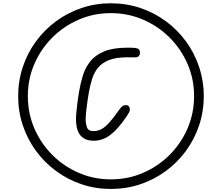

<svg xmlns="http://www.w3.org/2000/svg" viewBox="-20 -1068 1316 1200"><path d="M673 113Q577 113 490.2 83.8Q403.5 54.5 331 1.2Q258.5 -52 205.2 -124.5Q152 -197 122.8 -283.8Q93.5 -370.5 93.5 -466.5Q93.5 -563 122.8 -650.2Q152 -737.5 205.2 -810Q258.5 -882.5 331 -935.8Q403.5 -989 490.2 -1018.2Q577 -1047.5 673 -1047.5Q769.5 -1047.5 856.5 -1018.2Q943.5 -989 1016 -935.8Q1088.5 -882.5 1141.8 -810Q1195 -737.5 1224.2 -650.2Q1253.5 -563 1253.5 -466.5Q1253.5 -370.5 1224.2 -283.8Q1195 -197 1141.8 -124.5Q1088.5 -52 1016 1.2Q943.5 54.5 856.5 83.8Q769.5 113 673 113ZM154 -468Q154 -360.5 194.5 -266.2Q235 -172 306.5 -100.2Q378 -28.5 472 12.2Q566 53 673 53Q780.5 53 874.5 12.2Q968.5 -28.5 1040.2 -100.2Q1112 -172 1152.5 -266.2Q1193 -360.5 1193 -468Q1193 -574.5 1152.2 -668.2Q1111.5 -762 1039.8 -833.5Q968 -905 873.8 -945.5Q779.5 -986 673 -986Q566.5 -986 472.8 -945.5Q379 -905 307.2 -833.5Q235.5 -762 194.8 -668.2Q154 -574.5 154 -468ZM455 -321Q455 -342 457.5 -369.2Q460 -396.5 463.5 -422.8Q467 -449 470 -468.8Q473 -488.5 474 -495Q483 -547 498 -596Q513 -645 544 -684.2Q575 -723.5 631 -746.8Q687 -770 777.5 -770Q813 -770 825.2 -768.2Q837.5 -766.5 844.5 -762.5Q852 -757 854 -746.8Q856 -736.5 852.8 -726.8Q849.5 -717 841.5 -712.5Q834.5 -709 824.2 -709.5Q814 -710 777.5 -710Q704 -710 659.5 -691.8Q615 -673.5 591 -642.8Q567 -612 555.5 -574.2Q544 -536.5 536.5 -497.5Q532.5 -475.5 527.5 -442Q522.5 -408.5 519 -375.2Q515.5 -342 515.5 -319.5Q515.5 -295 523.8 -271.8Q532 -248.5 564.5 -248.5Q591 -248.5 614.5 -261.2Q638 -274 664 -302.8Q690 -331.5 722.5 -379Q737 -398 745.2 -404.5Q753.5 -411 767.5 -411Q778 -411 784.8 -403.5Q791.5 -396 791.5 -384Q791.5 -378.5 789 -371Q786.5 -363.5 771 -340Q716.5 -259.5 668.8 -224Q621 -188.5 567 -188.5Q532 -188.5 510 -200.2Q488 -212 476 -231.2Q464 -250.5 459.5 -274Q455 -297.5 455 -321Z"/></svg>

Font: Edu QLD Hand
Style: Regular
Weight: 400
Designer: Tina and Corey Anderson, Eben Sorkin
Foundry: Sorkin Type Co.
Version: Version 2.000